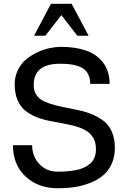

<svg xmlns="http://www.w3.org/2000/svg" viewBox="-20 -986 682 1021"><path d="M461.9 -540 460 -538.1Q460 -564.9 451.7 -584.7Q443.4 -604.5 429.4 -616.2Q415.5 -627.9 394 -635Q372.6 -642.1 349.9 -644.5Q327.1 -647 297.9 -647Q159.2 -647 159.2 -533.2Q159.2 -502.4 173.8 -481Q188.5 -459.5 213.6 -447.5Q238.8 -435.5 271 -427.2Q303.2 -418.9 339.1 -412.1Q375 -405.3 410.9 -397Q446.8 -388.7 479 -374Q511.2 -359.4 536.4 -338.4Q561.5 -317.4 576.2 -282Q590.8 -246.6 590.8 -199.2Q590.8 -150.9 573 -113Q555.2 -75.2 526.1 -51.5Q497.1 -27.8 457 -12.5Q417 2.9 375.5 9Q334 15.1 288.1 15.1Q182.6 15.1 115.7 -47.6Q48.8 -110.4 48.8 -213.9H150.9Q150.9 -154.8 189 -114Q227.1 -73.2 285.2 -73.2Q313 -73.2 335.9 -75Q358.9 -76.7 383.3 -81.3Q407.7 -85.9 426 -94.5Q444.3 -103 459.5 -116Q474.6 -128.9 482.4 -148.4Q490.2 -168 490.2 -192.9Q490.2 -229 475.3 -253.9Q460.4 -278.8 435.5 -292.7Q410.6 -306.6 378.2 -315.4Q345.7 -324.2 309.8 -330.6Q273.9 -336.9 238.3 -344.2Q202.6 -351.6 170.2 -365Q137.7 -378.4 112.8 -398.9Q87.9 -419.4 73 -454.6Q58.1 -489.7 58.1 -538.1Q58.1 -578.6 75 -613Q91.8 -647.5 118.2 -669.7Q144.5 -691.9 178 -707.5Q211.4 -723.1 243.7 -730Q275.9 -736.8 305.2 -736.8Q381.3 -736.8 438 -717Q494.6 -697.3 528.8 -652.1Q563 -606.9 563 -540ZM451.2 -795.9H391.1L306.2 -905.8L221.2 -795.9H161.1L251 -965.8H360.8Z"/></svg>

Font: Perun
Style: Regular
Weight: 400
Version: Version 1.0000